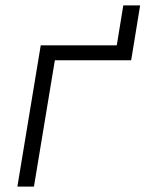

<svg xmlns="http://www.w3.org/2000/svg" viewBox="-20 -687 540 707"><path d="M44 0 130 -520H410L434 -667H496L463 -465H182L105 0Z"/></svg>

Font: Iosevka SS18 Light
Style: Italic
Weight: 300
Italic angle: -9°
Monospace: yes
Designer: Belleve Invis
Foundry: Belleve Invis
Version: Version 25.1.1; ttfautohint (v1.8.4)